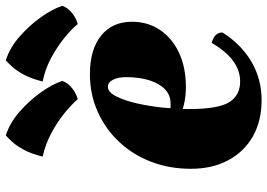

<svg xmlns="http://www.w3.org/2000/svg" viewBox="-150 -757 922 662"><g transform="rotate(-90 311.0 -426.0)"><path d="M297 15Q225 15 172 -15Q119 -45 89.5 -100Q60 -155 60 -229Q60 -303 84.5 -366.5Q109 -430 153.5 -477Q198 -524 257.5 -550.5Q317 -577 387 -577Q471 -577 519 -538.5Q567 -500 567 -432Q567 -377 538.5 -335Q510 -293 459.5 -269.5Q409 -246 341 -246Q318 -246 297.5 -249.5Q277 -253 257 -260L260 -299H286Q314 -299 334 -318Q354 -337 365 -371.5Q376 -406 376 -452Q376 -480 367 -497.5Q358 -515 343 -515Q324 -515 309.5 -486Q295 -457 285 -412.5Q275 -368 270.5 -320.5Q266 -273 266 -236Q266 -135 289.5 -97Q313 -59 361 -59Q437 -59 494 -157Q530 -148 530 -120Q489 -55 429 -20Q369 15 297 15ZM622 -672Q615 -653 597 -638.5Q579 -624 559 -619Q542 -640 512 -664.5Q482 -689 443.5 -710Q405 -731 361 -740Q371 -780 385 -805.5Q399 -831 412.5 -845.5Q426 -860 434 -867Q478 -853 516.5 -819Q555 -785 583 -745.5Q611 -706 622 -672ZM363 -672Q356 -653 338 -638.5Q320 -624 300 -619Q282 -640 252 -664.5Q222 -689 184 -709.5Q146 -730 102 -740Q112 -780 126 -805.5Q140 -831 153.5 -845.5Q167 -860 175 -867Q219 -853 257.5 -819Q296 -785 324 -745.5Q352 -706 363 -672Z"/></g></svg>

Font: Merienda Black
Style: Regular
Weight: 900
Designer: Eduardo Rodriguez Tunni
Foundry: Eduardo Rodriguez Tunni
Version: Version 2.001